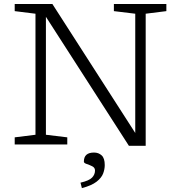

<svg xmlns="http://www.w3.org/2000/svg" viewBox="-20 -727 900 966"><path d="M158.5 -49V-658L54 -671V-707H243.5L660.5 -58V-658L553 -671V-707H817V-671L713 -658V6.5H628.5L211 -642.5V-49L318.5 -36V0H54V-36ZM385 192Q428.5 182 443.2 166.5Q458 151 458 131Q458 116.5 444 109.5Q430 102.5 416 98Q402 93.5 402 86Q402 40.5 453 40.5Q476 40.5 491.5 54.8Q507 69 507 103.5Q507 124.5 498.8 146.2Q490.5 168 465.8 187.2Q441 206.5 392 219.5Z"/></svg>

Font: Newsreader Caption Light
Style: Regular
Weight: 300
Designer: Hugues Gentile
Foundry: Production Type
Version: Version 1.001